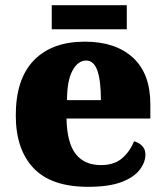

<svg xmlns="http://www.w3.org/2000/svg" viewBox="-20 -712 638 742"><path d="M320 10Q178 10 109.5 -62.5Q41 -135 41 -266Q41 -407 111 -479Q181 -551 308 -551Q426 -551 493.5 -489.5Q561 -428 561 -309V-254H237Q239 -160 272.5 -117Q306 -74 370 -74Q421 -74 451.5 -100Q482 -126 498 -166Q517 -161 529.5 -148Q542 -135 542 -115Q542 -85 520 -56Q498 -27 449.5 -8.5Q401 10 320 10ZM370 -325Q370 -399 356.5 -438.5Q343 -478 313 -478Q281 -478 260 -439Q239 -400 239 -325ZM180 -599V-692H470V-599Z"/></svg>

Font: Noto Serif Myanmar Black
Style: Regular
Weight: 900
Designer: Ben Mitchell and the Monotype Design Team
Foundry: Monotype Imaging Inc.
Version: Version 2.106; ttfautohint (v1.8.4.7-5d5b)